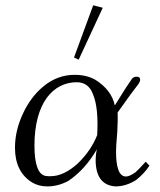

<svg xmlns="http://www.w3.org/2000/svg" viewBox="-20 -687 592 710"><path d="M518.9 -89.1C499.4 -67.4 485.7 -53.7 480 -49.1C465.1 -38.9 453.7 -34.3 445.7 -34.3C418.3 -34.3 409.1 -73.1 409.1 -126.9C409.1 -138.3 410.3 -162.3 413.7 -198.9C414.9 -229.7 416 -253.7 414.9 -270.9C452.6 -324.6 478.9 -360 492.6 -377.1C496 -382.9 498.3 -387.4 498.3 -392C498.3 -400 493.7 -403.4 484.6 -403.4C478.9 -403.4 473.1 -401.1 468.6 -396.6C457.1 -380.6 435.4 -347.4 404.6 -297.1C396.6 -334.9 372.6 -366.9 332.6 -392C309.7 -404.6 284.6 -410.3 256 -410.3C212.6 -410.3 172.6 -395.4 137.1 -364.6C108.6 -340.6 83.4 -307.4 64 -265.1C44.6 -222.9 35.4 -181.7 35.4 -140.6C35.4 -82.3 56 -38.9 98.3 -12.6C115.4 -2.3 133.7 2.3 155.4 2.3C181.7 2.3 208 -4.6 233.1 -18.3C275.4 -46.9 309.7 -85.7 338.3 -134.9C334.9 -120 333.7 -107.4 333.7 -96C333.7 -34.3 357.7 -1.1 406.9 2.3C433.1 2.3 458.3 -5.7 482.3 -20.6C504 -37.7 520 -54.9 532.6 -74.3ZM339.4 -187.4C323.4 -147.4 299.4 -113.1 267.4 -82.3C233.1 -51.4 200 -35.4 166.9 -35.4C160 -35.4 153.1 -35.4 147.4 -36.6C121.1 -42.3 107.4 -80 107.4 -148.6C107.4 -307.4 177.1 -382.9 264 -382.9C292.6 -382.9 313.1 -368 323.4 -339.4C338.3 -305.1 342.9 -254.9 339.4 -187.4ZM324.6 -667.4 253.7 -474.3 270.9 -466.3 360 -658.3Z"/></svg>

Font: GFS Goschen
Style: Italic
Weight: 400
Designer: George D. Matthiopoulos
Foundry: George D. Matthiopoulos
Version: Fontographer 4.7 9/28/09 FG4M≠0000002248